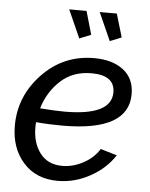

<svg xmlns="http://www.w3.org/2000/svg" viewBox="-53 -775 645 828"><g transform="rotate(5 269.5 -360.5)"><path d="M317 -630 267 -610 213 -731H288ZM449 -630 399 -610 345 -731H419ZM228 -229Q168 -229 113 -234Q112 -226 112 -211Q112 -144 145.5 -100Q179 -56 242 -56Q288 -56 332.5 -80Q377 -104 401 -143L472 -122Q435 -64 368 -27Q301 10 228 10Q133 10 78 -52.5Q23 -115 23 -211Q23 -339 114.5 -435Q206 -531 339 -531Q418 -531 465.5 -494.5Q513 -458 513 -390Q513 -229 228 -229ZM333 -465Q253 -465 200 -416.5Q147 -368 125 -295Q192 -290 231 -290Q434 -290 434 -391Q434 -465 333 -465Z"/></g></svg>

Font: Raleway-v4020 Medium
Style: Italic
Weight: 500
Italic angle: -12°
Designer: Matt McInerney, Pablo Impallari, Rodrigo Fuenzalida
Foundry: Matt McInerney, Pablo Impallari, Rodrigo Fuenzalida
Version: Version 4.020;PS 004.020;hotconv 1.0.88;makeotf.lib2.5.64775